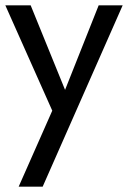

<svg xmlns="http://www.w3.org/2000/svg" viewBox="-20 -480 480 720"><path d="M440 -460H350L224 -143L95 -460H0L176 -65L50 220H140Z"/></svg>

Font: Jost-400-Book
Style: Regular
Weight: 400
Version: Version 3.200; ttfautohint (v0.97) -l 8 -r 50 -G 200 -x 14 -